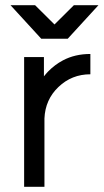

<svg xmlns="http://www.w3.org/2000/svg" viewBox="-20 -720 400 740"><path d="M20.5 -700 139 -570.7H241L359.5 -700H264.8L190 -625.7L115.2 -700ZM73 -500V0H151.3V-263.3Q154.2 -336 205.3 -384.8Q256.5 -433.7 328.3 -433.7V-512Q269 -512 222.5 -487.3Q191.2 -470.7 165 -444Q161 -440 157.1 -435.2Q153.2 -430.5 149.3 -425.8V-500Z"/></svg>

Font: Unageo Variable
Style: Regular
Weight: 300
Designer: Richard Sepsi
Foundry: Richard Sepsi
Version: Version 2.200